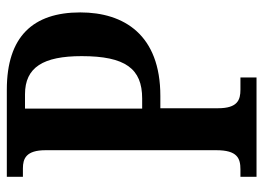

<svg xmlns="http://www.w3.org/2000/svg" viewBox="-122 -632 754 549"><g transform="rotate(-90 254.5 -357.0)"><path d="M24 0H308V-46H273C244 -46 220 -54 220 -110V-275H255C430 -275 494 -379 494 -504C494 -639 425 -714 273 -714H24V-668H48C76 -668 100 -659 100 -603V-115C100 -55 77 -46 45 -46H24ZM248 -327H219V-662H260C337 -662 369 -610 369 -500C369 -375 333 -327 248 -327Z"/></g></svg>

Font: Noto Serif Sinhala ExtraCondensed SemiBold
Style: Regular
Weight: 600
Width: 2
Designer: Jelle Bosma - Monotype Design Team
Foundry: Monotype Imaging Inc.
Version: Version 2.007